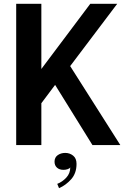

<svg xmlns="http://www.w3.org/2000/svg" viewBox="-20 -757 676 1002"><path d="M462.4 0 267.6 -314 195.8 -218.3V0H64.5V-737.3H195.8V-397L451.2 -737.3H591.8L346.2 -412.1L607.9 0ZM311.5 129.4Q290 129.4 277.3 117.9Q264.6 106.4 264.6 86.9Q264.6 64.5 281.2 52.7Q297.9 41 320.8 41Q343.8 41 361.6 55.2Q379.4 69.3 379.4 98.1Q379.4 146.5 352.1 177.7Q324.7 209 288.1 225.1L278.8 202.6Q305.7 191.9 326.2 169.7Q346.7 147.5 346.7 116.2Q343.8 122.1 333.5 125.7Q323.2 129.4 311.5 129.4Z"/></svg>

Font: Epilogue SemiBold
Style: Regular
Weight: 600
Designer: Tyler Finck
Foundry: Etcetera Type Co
Version: Version 2.112